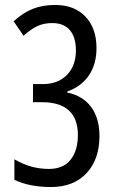

<svg xmlns="http://www.w3.org/2000/svg" viewBox="-20 -744 469 774"><path d="M251 -375V-371Q314 -358 347.5 -312.5Q381 -267 381 -196Q381 -102 329 -46Q277 10 185 10Q100 10 38 -19V-102Q103 -63 177 -63Q235 -63 264.5 -100Q294 -137 294 -200Q294 -265 258 -298.5Q222 -332 149 -332H113V-405H152Q214 -405 250 -442Q286 -479 286 -541Q286 -594 261.5 -622.5Q237 -651 191 -651Q157 -651 131 -639Q105 -627 75 -600L35 -658Q73 -693 112.5 -708.5Q152 -724 202 -724Q280 -724 324.5 -677Q369 -630 369 -550Q369 -486 339 -441Q309 -396 251 -375Z"/></svg>

Font: Noto Sans UI Cond
Style: Regular
Weight: 400
Width: 3
Designer: Monotype Design Team
Foundry: Monotype Imaging Inc.
Version: Version 1.001